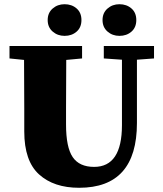

<svg xmlns="http://www.w3.org/2000/svg" viewBox="-20 -870 772 910"><path d="M546 -700Q513 -700 489.5 -720.5Q466 -741 466 -775Q466 -809 489.5 -829.5Q513 -850 546 -850Q580 -850 603 -830Q626 -810 626 -775Q626 -740 603 -720Q580 -700 546 -700ZM286 -700Q253 -700 229.5 -720.5Q206 -741 206 -775Q206 -809 229.5 -829.5Q253 -850 286 -850Q320 -850 343 -830Q366 -810 366 -775Q366 -740 343 -720Q320 -700 286 -700ZM710 -652V-593L629 -587V-287Q629 20 355 20Q235 20 165 -43.5Q95 -107 95 -247V-356Q95 -509 94 -586L25 -593V-652H369V-593L294 -586Q293 -510 293 -356V-280Q293 -172 324.5 -125.5Q356 -79 426 -79Q558 -79 558 -277V-587L472 -593V-652Z"/></svg>

Font: TypoPRO Source Serif Pro
Style: Regular
Weight: 900
Designer: Frank Grießhammer
Foundry: Adobe Systems Incorporated
Version: Version 1.017;PS 1.0;hotconv 1.0.79;makeotf.lib2.5.61930